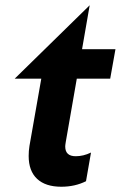

<svg xmlns="http://www.w3.org/2000/svg" viewBox="-20 -699 459 730"><path d="M89 -106Q89 -49 121 -19Q153 11 213 11Q265 11 307 -10L326 -119Q297 -105 268 -105Q228 -105 228 -142Q228 -147 230 -159L272 -400H399L419 -512H292L321 -679L36 -400H137L92 -144Q89 -125 89 -106Z"/></svg>

Font: Geom SemiBold
Style: Bold Italic
Weight: 600
Italic angle: -10°
Version: Version 1.102